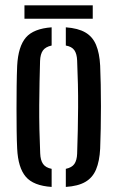

<svg xmlns="http://www.w3.org/2000/svg" viewBox="-20 -712 451 738"><path d="M46 -140.5Q44.5 -169.5 44 -209.8Q43.5 -250 43.5 -294.2Q43.5 -338.5 44 -381.5Q44.5 -424.5 46 -459.5Q50 -533.5 79.5 -567.8Q109 -602 178.5 -607V-537Q155 -532 145 -518Q135 -504 134 -478Q133 -439.5 132 -396Q131 -352.5 130.8 -306.8Q130.5 -261 131.5 -214.5Q132.5 -168 134.5 -122.5Q135.5 -96 145.5 -81.8Q155.5 -67.5 178.5 -63V6.5Q108.5 2 79 -32.8Q49.5 -67.5 46 -140.5ZM233 6.5V-63Q256.5 -68 266 -82Q275.5 -96 276.5 -121Q278 -166.5 279 -210.8Q280 -255 280.2 -299.2Q280.5 -343.5 279.5 -388.2Q278.5 -433 276.5 -479.5Q275.5 -505 265.8 -519Q256 -533 233 -537V-607Q280.5 -603.5 308.2 -587.2Q336 -571 349.2 -539.5Q362.5 -508 365 -459.5Q366.5 -427.5 367.2 -387Q368 -346.5 368 -303.2Q368 -260 367.2 -218Q366.5 -176 365 -140.5Q362.5 -92 349.2 -60.5Q336 -29 308 -12.8Q280 3.5 233 6.5ZM74 -691.5H336.5V-640H74Z"/></svg>

Font: Big Shoulders Stencil Text Thin Medium
Style: Regular
Weight: 500
Version: Version 2.001